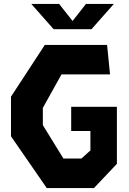

<svg xmlns="http://www.w3.org/2000/svg" viewBox="-20 -959 660 979"><path d="M218.5 0H459L576 -123.5V-414.5H343V-291H441V-192L395 -150.5H303.5L198.5 -321V-409L293.5 -579.5H541L526 -730H208.5L36 -466V-264ZM139.5 -939H281.5L350 -852L418.5 -939H560.5L446.5 -810H253.5Z"/></svg>

Font: Monaspace Krypton ExtraBold
Style: Regular
Weight: 800
Designer: Riley Cran & the Lettermatic Team
Foundry: Lettermatic
Version: Version 1.101 (Monaspace Krypton)